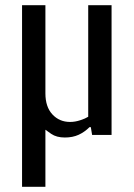

<svg xmlns="http://www.w3.org/2000/svg" viewBox="-20 -520 515 740"><path d="M65 200V-500H155V-160Q155 -108 182 -79Q209 -50 250 -50Q269 -50 289 -56.5Q309 -63 320 -70V-500H410V0H335L330 -30H325Q306 -11 283 -0.5Q260 10 230 10Q198 10 177.5 -4Q157 -18 155 -20V200Z"/></svg>

Font: Cuprum
Style: Regular
Weight: 400
Designer: Jovanny Lemonad
Foundry: Jovanny Lemonad
Version: Version 3.000